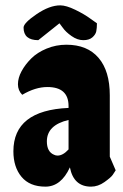

<svg xmlns="http://www.w3.org/2000/svg" viewBox="-20 -697 461 717"><path d="M205 -677Q227 -677 261 -660.5Q295 -644 318 -627L342 -610Q342 -592 339.5 -580Q337 -568 325 -557.5Q313 -547 291 -547Q269 -547 247 -562.5Q225 -578 214 -594L202 -610L123 -547Q68 -547 68 -594Q68 -611 116.5 -644Q165 -677 205 -677ZM236 -301Q236 -372 157 -372Q112 -372 63 -343Q47 -359 47 -382.5Q47 -406 60.5 -431Q74 -456 96.5 -478.5Q119 -501 154 -515.5Q189 -530 228 -530Q306 -530 348 -481Q390 -432 390 -341V-112L412 -61Q408 -54 401 -44Q394 -34 370 -17Q346 0 320 0Q255 0 241 -72Q208 0 149.5 0Q91 0 60.5 -36.5Q30 -73 30 -132Q30 -285 236 -294ZM182 -119Q188 -116 195 -116Q215 -116 236 -139V-249Q155 -230 155 -169Q155 -130 182 -119Z"/></svg>

Font: Chela One Cyrilic
Style: Regular
Weight: 400
Designer: Miguel Hernandez
Foundry: LatinoType
Version: Version 1.001